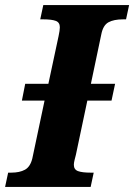

<svg xmlns="http://www.w3.org/2000/svg" viewBox="-42 -734 527 754"><path d="M465 -714 453 -658H441Q405 -658 384 -646.5Q363 -635 356 -600L315 -405H410L396 -339H301L256 -126Q254 -119 251 -106.5Q248 -94 248 -87Q248 -68 264.5 -62Q281 -56 314 -56H326L314 0H-22L-10 -56H2Q35 -56 56 -67.5Q77 -79 85 -112L133 -339H44L57 -405H148L188 -592Q193 -615 193 -627Q193 -646 177 -652Q161 -658 128 -658H116L128 -714Z"/></svg>

Font: Noto Serif NarrowExtraBold
Style: Italic
Weight: 800
Width: 4
Italic angle: -12°
Designer: Monotype Design Team
Foundry: Monotype Imaging Inc.
Version: Version 1.001